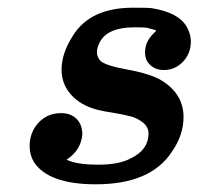

<svg xmlns="http://www.w3.org/2000/svg" viewBox="-20 -471 571 499"><path d="M153 -56Q179 -43 236 -43Q290 -43 321 -60Q366 -82 366 -124Q366 -141 351.5 -152.5Q337 -164 320 -168.5Q303 -173 274 -178Q266 -179 255 -181Q244 -183 238.5 -184.5Q233 -186 232 -186Q190 -197 165 -224.5Q140 -252 140 -290Q140 -333 170 -379Q215 -451 326 -451Q366 -451 373 -450Q449 -438 468 -396Q476 -380 476 -363Q476 -332 455.5 -310.5Q435 -289 406 -289Q385 -289 371 -301.5Q357 -314 357 -335Q357 -362 378 -383L386 -391Q386 -393 361 -399Q355 -400 330 -400Q253 -400 236 -354Q232 -345 232 -335Q232 -322 242 -312Q257 -300 307 -291Q374 -279 403 -260Q457 -225 457 -167Q457 -120 427 -77Q372 8 229 8Q106 8 68 -50Q57 -69 57 -91Q57 -127 80 -152Q103 -177 139 -177Q164 -177 179 -162Q194 -147 194 -121Q190 -80 153 -56Z"/></svg>

Font: MathJax_Math
Style: Bold Italic
Weight: 700
Version: Version 1.1